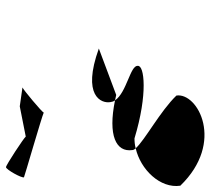

<svg xmlns="http://www.w3.org/2000/svg" viewBox="-60 -795 703 641"><g transform="rotate(-90 291.5 -474.5)"><path d="M-8 -224C137 -74 304 -166 293 -237C241 -291 143 -343 117 -373C46 -357 -18 -291 -8 -224ZM20 -746C20 -745 224 -686 236 -680C238 -686 312 -748 320 -751L257 -760L156 -740C152 -746 61 -806 54 -806C46 -806 17 -754 20 -746ZM111 -384C111 -381 113 -377 117 -373C128 -376 139 -377 150 -377C298 -332 395 -344 392 -366C395 -391 303 -403 277 -442C160 -466 103 -439 111 -384ZM236 -680C237 -680 236 -680 236 -680ZM271 -458C272 -452 273 -447 277 -442C283 -441 289 -439 295 -438L450 -496C292 -553 266 -488 271 -458ZM320 -751H321Z"/></g></svg>

Font: Ampere
Style: RevIta
Weight: 400
Version: Version 1